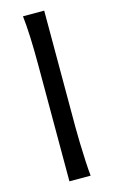

<svg xmlns="http://www.w3.org/2000/svg" viewBox="-121 -828 518 875"><g transform="rotate(-15 138.0 -390.5)"><path d="M183.1 -781.2V-231.9Q183.1 -200.7 184.3 -156.2Q185.5 -111.8 187.7 -69.3Q189.9 -26.9 192.9 0H92.8V-551.8Q92.8 -694.8 83 -781.2Z"/></g></svg>

Font: Andika LitF DSA DSG
Style: Regular
Weight: 400
Designer: Victor Gaultney, Annie Olsen, Julie Remington, Don Collingsworth, Eric Hays, Becca Hirsbrunner
Foundry: SIL International
Version: Version 6.200 ; LitF DSA DSG; ttfautohint (v1.8.3.10-c5d8)